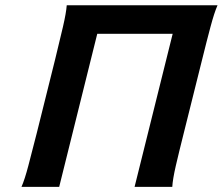

<svg xmlns="http://www.w3.org/2000/svg" viewBox="-20 -726 865 746"><path d="M650.9 -594.7H357.9L210 0H63.5Q76.2 -28.8 90.3 -82.8Q104.5 -136.7 122.6 -208L194.3 -495.6Q211.9 -566.9 224.6 -621.8Q237.3 -676.8 239.3 -705.6H825.2Q812.5 -676.8 797.9 -621.8Q783.2 -566.9 765.6 -495.6L693.8 -208Q675.8 -136.7 663.3 -82.8Q650.9 -28.8 649.4 0H502.9Z"/></svg>

Font: Andika
Style: Bold Italic
Weight: 700
Italic angle: -14°
Designer: Victor Gaultney, Annie Olsen, Julie Remington, Don Collingsworth, Eric Hays, Becca Hirsbrunner
Foundry: SIL International
Version: Version 6.101